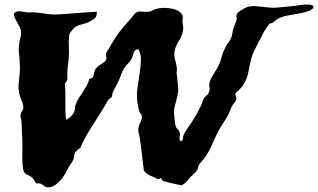

<svg xmlns="http://www.w3.org/2000/svg" viewBox="-20 -767 1390 839"><path d="M1174.8 -668.9Q1169.9 -668 1166 -666Q1162.1 -664.1 1157.2 -663.1Q1140.6 -642.6 1128.4 -618.2Q1116.2 -593.8 1102.5 -568.4Q1097.7 -557.6 1090.3 -543.5Q1083 -529.3 1079.1 -514.6Q1071.3 -485.4 1065.4 -453.1Q1059.6 -420.9 1043.9 -397.5Q1042 -393.6 1037.1 -387.7Q1032.2 -381.8 1027.3 -377Q1023.4 -372.1 1016.6 -367.2Q1009.8 -362.3 1008.8 -358.4Q1007.8 -352.5 1010.7 -346.7Q1013.7 -340.8 1012.7 -335Q1011.7 -326.2 1004.4 -318.4Q997.1 -310.5 992.2 -300.8Q988.3 -292 985.4 -283.7Q982.4 -275.4 977.5 -265.6Q968.8 -249 956.1 -230.5Q943.4 -211.9 933.6 -193.4Q918.9 -164.1 905.8 -133.3Q892.6 -102.5 874 -77.1Q867.2 -67.4 859.9 -60.5Q852.5 -53.7 847.7 -43Q845.7 -39.1 845.7 -35.2Q845.7 -31.2 843.8 -27.3Q838.9 -17.6 828.6 -8.8Q818.4 0 809.6 9.8Q801.8 20.5 792.5 29.3Q783.2 38.1 773.4 43Q752.9 39.1 734.4 34.7Q715.8 30.3 697.3 25.4Q691.4 24.4 688.5 19.5Q685.5 14.6 683.6 9.8Q672.9 18.6 666.5 14.6Q660.2 10.7 650.4 5.9Q645.5 3.9 641.1 2.4Q636.7 1 633.8 -1Q615.2 -10.7 608.4 -22.5Q603.5 -59.6 599.6 -97.2Q595.7 -134.8 589.8 -170.9Q587.9 -179.7 585.4 -188.5Q583 -197.3 585 -208Q586.9 -219.7 593.3 -231.9Q599.6 -244.1 599.6 -255.9Q600.6 -263.7 595.7 -269Q590.8 -274.4 587.9 -282.2Q585.9 -289.1 584 -300.3Q582 -311.5 580.1 -322.3Q576.2 -348.6 580.6 -380.9Q585 -413.1 589.8 -444.3Q594.7 -475.6 595.7 -503.9Q596.7 -532.2 585 -551.8Q576.2 -551.8 571.3 -547.4Q566.4 -543 564 -536.6Q561.5 -530.3 559.6 -522.5Q557.6 -514.6 553.7 -507.8Q548.8 -498 540.5 -490.7Q532.2 -483.4 525.4 -472.7Q515.6 -459 508.8 -439.5Q502 -419.9 493.2 -403.3Q487.3 -390.6 479 -376.5Q470.7 -362.3 468.8 -342.8Q463.9 -340.8 460.9 -336.9Q458 -333 453.1 -331.1Q439.5 -305.7 423.3 -280.3Q407.2 -254.9 390.6 -229Q374 -203.1 358.4 -176.3Q342.8 -149.4 332 -123Q328.1 -118.2 320.3 -112.8Q312.5 -107.4 307.6 -99.6Q304.7 -93.8 304.2 -86.4Q303.7 -79.1 300.8 -71.3Q296.9 -60.5 289.1 -50.3Q281.2 -40 276.4 -29.3Q267.6 -9.8 254.4 8.3Q241.2 26.4 224.6 39.1Q217.8 43.9 207 48.8Q196.3 53.7 183.6 50.8Q178.7 49.8 174.3 46.4Q169.9 43 165 39.6Q160.2 36.1 154.3 34.7Q148.4 33.2 140.6 35.2Q132.8 28.3 129.9 21.5Q127 14.6 119.1 7.8Q114.3 3.9 108.9 1.5Q103.5 -1 98.1 -3.9Q92.8 -6.8 88.4 -11.2Q84 -15.6 82 -23.4Q79.1 -36.1 78.1 -53.7Q77.1 -71.3 77.6 -90.3Q78.1 -109.4 78.1 -129.4Q78.1 -149.4 77.1 -168.9Q75.2 -189.5 75.2 -206.5Q75.2 -223.6 73.2 -240.2Q73.2 -245.1 71.3 -251Q69.3 -256.8 69.3 -261.7Q70.3 -272.5 76.2 -280.8Q82 -289.1 82 -296.9Q82 -308.6 77.1 -321.3Q69.3 -336.9 64.5 -356.9Q59.6 -377 61.5 -403.3Q63.5 -422.9 65.9 -444.3Q68.4 -465.8 66.4 -490.2Q65.4 -513.7 63 -533.7Q60.5 -553.7 64.5 -579.1Q65.4 -589.8 69.3 -603Q73.2 -616.2 71.3 -632.8Q70.3 -639.6 65.9 -648.9Q61.5 -658.2 55.7 -668Q49.8 -677.7 45.4 -688Q41 -698.2 40 -707Q50.8 -719.7 66.4 -717.8Q82 -715.8 98.6 -712.9Q106.4 -711.9 114.3 -712.9Q122.1 -713.9 129.9 -712.9Q155.3 -710.9 183.6 -706.5Q211.9 -702.1 238.3 -704.1Q282.2 -708 322.3 -710.4Q362.3 -712.9 403.3 -715.8Q403.3 -710 402.3 -703.1Q401.4 -696.3 398.4 -691.4Q392.6 -683.6 377.9 -675.8Q363.3 -668 350.6 -664.1Q338.9 -660.2 332 -659.2Q325.2 -658.2 314.5 -652.3Q302.7 -645.5 297.4 -637.7Q292 -629.9 284.2 -621.1Q279.3 -597.7 280.8 -567.9Q282.2 -538.1 280.3 -508.8Q278.3 -493.2 276.4 -478.5Q274.4 -463.9 274.4 -450.2Q274.4 -436.5 274.4 -424.8Q274.4 -413.1 263.7 -402.3Q266.6 -364.3 265.6 -323.2Q264.6 -282.2 268.6 -244.1Q277.3 -247.1 288.1 -256.8Q298.8 -266.6 303.7 -276.4Q306.6 -284.2 307.1 -293Q307.6 -301.8 310.5 -309.6Q315.4 -325.2 324.2 -338.4Q333 -351.6 341.8 -364.7Q350.6 -377.9 358.4 -391.6Q366.2 -405.3 370.1 -421.9Q375 -422.9 378.4 -424.8Q381.8 -426.8 385.7 -428.7Q390.6 -442.4 392.6 -453.1Q394.5 -463.9 405.3 -474.6Q409.2 -479.5 415.5 -482.9Q421.9 -486.3 427.7 -490.2Q433.6 -494.1 438 -498Q442.4 -502 444.3 -508.8Q446.3 -514.6 443.8 -519.5Q441.4 -524.4 443.4 -531.2Q444.3 -539.1 452.6 -550.3Q460.9 -561.5 465.8 -572.3Q477.5 -591.8 485.4 -604Q493.2 -616.2 505.9 -632.8Q518.6 -648.4 527.3 -658.2Q536.1 -668 548.8 -682.6Q556.6 -691.4 564 -701.2Q571.3 -710.9 576.2 -712.9Q586.9 -718.8 601.1 -716.3Q615.2 -713.9 629.9 -715.8Q638.7 -716.8 649.4 -722.7Q660.2 -728.5 672.9 -730.5Q689.5 -733.4 707 -732.4Q724.6 -731.4 740.2 -727.1Q755.9 -722.7 766.6 -713.9Q777.3 -705.1 779.3 -690.4Q775.4 -676.8 778.8 -662.1Q782.2 -647.5 779.3 -630.9Q774.4 -607.4 760.3 -585.9Q746.1 -564.5 742.2 -539.1Q740.2 -522.5 745.6 -504.9Q751 -487.3 752.9 -467.8Q753.9 -460.9 752.4 -454.1Q751 -447.3 752.9 -439.5Q755.9 -411.1 758.8 -380.9Q759.8 -368.2 756.8 -355Q753.9 -341.8 750.5 -328.6Q747.1 -315.4 743.7 -302.7Q740.2 -290 740.2 -278.3Q741.2 -261.7 743.2 -242.2Q745.1 -222.7 749 -211.9Q751 -207 756.3 -202.1Q761.7 -197.3 763.7 -192.4Q767.6 -181.6 765.1 -169.9Q762.7 -158.2 767.6 -150.4Q779.3 -152.3 779.3 -160.6Q779.3 -168.9 782.2 -175.8Q787.1 -189.5 797.9 -204.1Q808.6 -218.8 819.3 -235.4Q839.8 -266.6 853.5 -295.9Q859.4 -305.7 862.8 -317.4Q866.2 -329.1 871.1 -336.9Q877 -345.7 884.3 -351.1Q891.6 -356.4 893.6 -367.2Q897.5 -376 895.5 -384.3Q893.6 -392.6 894.5 -400.4Q895.5 -411.1 901.9 -422.9Q908.2 -434.6 916 -447.3Q923.8 -460 931.2 -473.1Q938.5 -486.3 943.4 -501Q948.2 -518.6 953.1 -532.7Q958 -546.9 965.8 -561.5Q970.7 -572.3 978 -581.5Q985.4 -590.8 989.3 -599.6Q994.1 -610.4 995.6 -622.1Q997.1 -633.8 1001 -644.5Q1003.9 -655.3 1008.8 -666.5Q1013.7 -677.7 1014.6 -685.5Q1014.6 -690.4 1013.7 -694.3Q1012.7 -698.2 1013.7 -701.2Q1014.6 -707 1020.5 -712.4Q1026.4 -717.8 1033.7 -722.7Q1041 -727.5 1049.3 -731.4Q1057.6 -735.4 1063.5 -737.3Q1083 -742.2 1110.4 -738.8Q1137.7 -735.4 1162.1 -733.4Q1176.8 -732.4 1197.3 -734.4Q1217.8 -736.3 1238.3 -738.3Q1261.7 -740.2 1285.6 -744.1Q1309.6 -748 1329.1 -747.1Q1334 -747.1 1341.8 -744.6Q1349.6 -742.2 1349.6 -737.3Q1350.6 -732.4 1346.2 -729Q1341.8 -725.6 1335.4 -722.2Q1329.1 -718.8 1321.8 -716.3Q1314.5 -713.9 1308.6 -712.9Q1290 -708 1271 -705.1Q1252 -702.1 1234.4 -698.7Q1216.8 -695.3 1201.2 -688.5Q1185.5 -681.6 1174.8 -668.9Z"/></svg>

Font: Trade Winds
Style: Regular
Weight: 400
Designer: Squid
Foundry: Font Diner, Inc DBA Sideshow
Version: Version 1.000